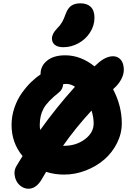

<svg xmlns="http://www.w3.org/2000/svg" viewBox="-20 -1045 806 1160"><path d="M362.8 -759.8Q329.1 -759.8 311.5 -773.9Q293.9 -788.1 293.9 -812Q293.9 -841.8 324.2 -872.1Q344.2 -892.1 355.5 -911.9Q366.7 -931.6 377.9 -963.9Q391.1 -997.6 411.9 -1011.2Q432.6 -1024.9 465.8 -1024.9Q506.8 -1024.9 528.8 -1002.9Q550.8 -981 550.8 -938Q550.8 -890.6 524.2 -849.1Q497.6 -807.6 454.1 -783.7Q410.6 -759.8 362.8 -759.8ZM151.9 95.2Q129.4 95.2 109.6 82Q89.8 68.8 79.3 48.3Q68.8 27.8 67.6 3.2Q66.4 -21.5 81.1 -44.9Q97.7 -73.2 116.2 -102.1Q49.8 -182.6 49.8 -290Q49.8 -342.8 66.9 -393.3Q84 -443.8 111.6 -482.4Q139.2 -521 167.7 -548.8Q196.3 -576.7 225.1 -595.2V-598.1Q225.1 -647 264.9 -679Q304.7 -710.9 374 -710.9Q467.8 -710.9 550.8 -644Q558.1 -649.9 564 -655.8Q615.7 -705.1 663.1 -705.1Q683.6 -705.1 699.5 -693.4Q715.3 -681.6 722.2 -661.4Q729 -641.1 727.8 -616.9Q726.6 -592.8 711.9 -564.9Q697.3 -537.1 670.9 -513.2Q669.4 -512.2 667 -509.5Q664.6 -506.8 663.1 -505.9Q715.8 -405.8 715.8 -299.8Q715.8 -237.8 687 -180.4Q658.2 -123 610.4 -81.5Q562.5 -40 498.5 -15.1Q434.6 9.8 367.2 9.8Q309.1 9.8 258.8 -6.8Q254.4 0.5 245.8 15.1Q237.3 29.8 232.9 37.1Q199.2 95.2 151.9 95.2ZM220.2 -290Q220.2 -272.9 223.1 -259.8Q320.8 -396.5 433.1 -521Q407.2 -538.1 380.9 -538.1Q371.6 -538.1 361.8 -536.1Q358.4 -503.4 335 -485.8Q267.1 -432.1 243.7 -389.9Q220.2 -347.7 220.2 -290ZM545.9 -299.8Q545.9 -335 533.2 -377Q438.5 -274.9 360.8 -164.1H367.2Q439.9 -164.1 492.9 -203.6Q545.9 -243.2 545.9 -299.8Z"/></svg>

Font: Shantell Sans Irregular
Style: Regular
Weight: 800
Designer: Stephen Nixon, Anya Danilova, Shantell Martin
Foundry: Arrow Type
Version: Version 1.006;[9816181b4]